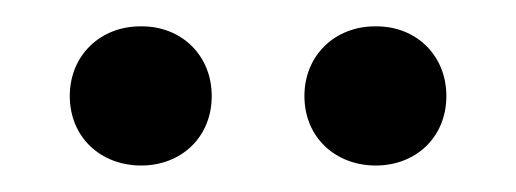

<svg xmlns="http://www.w3.org/2000/svg" viewBox="-20 -646 390 145"><path d="M86.6 -521C116.8 -521 139.9 -542.3 139.9 -573.5C139.9 -604.4 116.8 -626.4 86.6 -626.1C56.1 -626.4 32.7 -604.4 32.7 -573.5C32.7 -542.3 56.1 -521 86.6 -521ZM209.9 -573.5C209.9 -542.3 233.3 -521 263.8 -521C294 -521 317.1 -542.3 317.1 -573.5C317.1 -604.4 294 -626.4 263.8 -626.1C233.3 -626.4 209.9 -604.4 209.9 -573.5Z"/></svg>

Font: Margiela Serif Medium
Style: Regular
Weight: 500
Designer: Andreas Faust, Stefan Endress
Version: Version 1.002;FEAKit 1.0